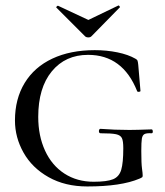

<svg xmlns="http://www.w3.org/2000/svg" viewBox="-20 -661 595 693"><path d="M34 -226Q34 -304 69 -361.5Q104 -419 169 -449.5Q234 -480 322 -480Q365 -480 404 -472Q443 -464 469 -449Q475 -446 476.5 -441.5Q478 -437 479 -427L487 -333Q487 -330 481.5 -329.5Q476 -329 475 -332Q423 -463 298 -463Q216 -463 167 -403.5Q118 -344 118 -239Q118 -171 142.5 -117.5Q167 -64 212.5 -34.5Q258 -5 318 -5Q366 -5 388 -14Q410 -23 417.5 -48Q425 -73 425 -126Q425 -152 420 -162.5Q415 -173 399 -176.5Q383 -180 343 -180Q337 -180 337 -188Q337 -191 338.5 -193.5Q340 -196 342 -196Q394 -192 447 -192Q471 -192 527 -194Q531 -194 531.5 -187Q532 -180 527 -180Q509 -181 501.5 -177Q494 -173 492 -160.5Q490 -148 490 -116Q490 -71 492.5 -53Q495 -35 495 -28Q495 -23 493.5 -21.5Q492 -20 488.5 -18.5Q485 -17 483 -16Q417 12 295 12Q215 12 155.5 -21.5Q96 -55 65 -110Q34 -165 34 -226ZM184 -633Q183 -633 183 -633.5Q183 -634 183 -634Q183 -636 185.5 -638.5Q188 -641 190 -640L299 -589L407 -641Q409 -642 411.5 -638.5Q414 -635 412 -634L310 -530Q306 -526 299 -526Q291 -526 287 -530Z"/></svg>

Font: Cormorant SC Medium
Style: Regular
Weight: 500
Designer: Christian Thalmann (Catharsis Fonts)
Version: Version 3.000